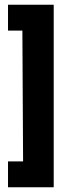

<svg xmlns="http://www.w3.org/2000/svg" viewBox="-20 -759 291 815"><path d="M14 36V-74H78L75 -629H14V-739H208V36Z"/></svg>

Font: Stick No Bills ExtraLight ExtraBold
Style: Regular
Weight: 800
Version: Version 2.000